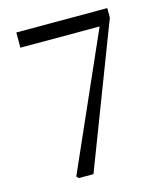

<svg xmlns="http://www.w3.org/2000/svg" viewBox="-110 -811 757 892"><g transform="rotate(-15 269.0 -364.5)"><path d="M52.7 -728.5H490.2V-682.6L228.5 0H158.2L148.4 -9.8L433.6 -655.3H52.7Z"/></g></svg>

Font: GenYoMin JP Regular
Style: Regular
Weight: 400
Version: Version 1.001;PS 1;hotconv 16.6.51;makeotf.lib2.5.65220 DEVE